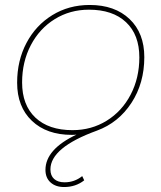

<svg xmlns="http://www.w3.org/2000/svg" viewBox="-20 -540 650 773"><path d="M561 -310Q561 -205 509 -125.5Q457 -46 370 -14Q183 54 183 142Q183 167 198 180.5Q213 194 240 194Q280 194 311 169L319 186Q285 213 238 213Q204 213 183.5 194.5Q163 176 163 144Q163 61 288 2Q281 3 269 3Q168 3 108.5 -53.5Q49 -110 49 -207Q49 -296 86.5 -367Q124 -438 190.5 -479Q257 -520 341 -520Q442 -520 501.5 -463.5Q561 -407 561 -310ZM541 -309Q541 -400 487.5 -450.5Q434 -501 338 -501Q262 -501 200.5 -463Q139 -425 104 -358Q69 -291 69 -208Q69 -117 122.5 -66.5Q176 -16 272 -16Q348 -16 409.5 -54Q471 -92 506 -159Q541 -226 541 -309Z"/></svg>

Font: Montserrat Alternates Thin
Style: Italic
Weight: 250
Italic angle: -11.3°
Designer: Julieta Ulanovsky
Foundry: Julieta Ulanovsky
Version: Version 7.200